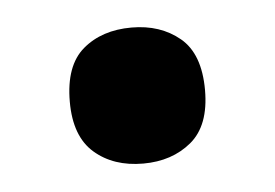

<svg xmlns="http://www.w3.org/2000/svg" viewBox="-28 -186 332 232"><g transform="rotate(-5 137.5 -70.5)"><path d="M56 -70Q56 -114 79 -133.5Q102 -153 138 -153Q173 -153 196.5 -133.5Q220 -114 220 -70Q220 -27 196.5 -7.5Q173 12 138 12Q102 12 79 -8Q56 -28 56 -70Z"/></g></svg>

Font: Noto Sans Gujarati SemiCondensed
Style: Bold
Weight: 700
Width: 4
Designer: Jelle Bosma - Monotype Design Team, Universal Thirst
Foundry: Monotype Imaging Inc.
Version: Version 2.106; ttfautohint (v1.8.4.7-5d5b)